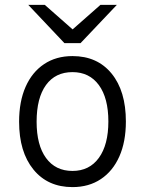

<svg xmlns="http://www.w3.org/2000/svg" viewBox="-20 -752 592 784"><path d="M276 12Q175 12 116.5 -59.8Q58 -131.5 58 -255Q58 -337.5 84.5 -397.5Q111 -457.5 160 -490.2Q209 -523 276 -523Q377.5 -523 435.8 -451.5Q494 -380 494 -256Q494 -173.5 467.5 -113.5Q441 -53.5 392 -20.8Q343 12 276 12ZM276 -54Q345 -54 383.8 -107.5Q422.5 -161 422.5 -256Q422.5 -351.5 383.8 -404.5Q345 -457.5 276 -457.5Q206 -457.5 167.8 -404.8Q129.5 -352 129.5 -255Q129.5 -159.5 168 -106.8Q206.5 -54 276 -54ZM243 -576 95.5 -732H163L276.5 -632L390 -732H457L309 -576Z"/></svg>

Font: Overpass Light
Style: Regular
Weight: 300
Designer: Delve Withrington, Dave Bailey, Thomas Jockin
Foundry: Delve Fonts LLC
Version: Version 4.000; ttfautohint (v1.8.3)